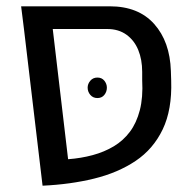

<svg xmlns="http://www.w3.org/2000/svg" viewBox="-20 -579 614 609"><path d="M115 10 56 -487 142 -532 196 -74Q237 -77 274 -87Q311 -97 341 -115Q371 -133 392 -161Q413 -189 423.5 -229.5Q434 -270 431 -325V-351Q431 -390 418.5 -420.5Q406 -451 381 -469Q356 -487 320 -487H56L47 -559H328Q419 -559 469 -503Q519 -447 522 -354L523 -323Q526 -231 496 -168.5Q466 -106 410 -68.5Q354 -31 278.5 -12.5Q203 6 115 10ZM289 -333Q303 -333 311 -323Q319 -313 319 -301Q319 -288 311 -278Q303 -268 289 -268Q275 -268 266.5 -278Q258 -288 258 -301Q258 -313 266.5 -323Q275 -333 289 -333Z"/></svg>

Font: Assistant ExtraLight Medium
Style: Regular
Weight: 500
Version: Version 3.000